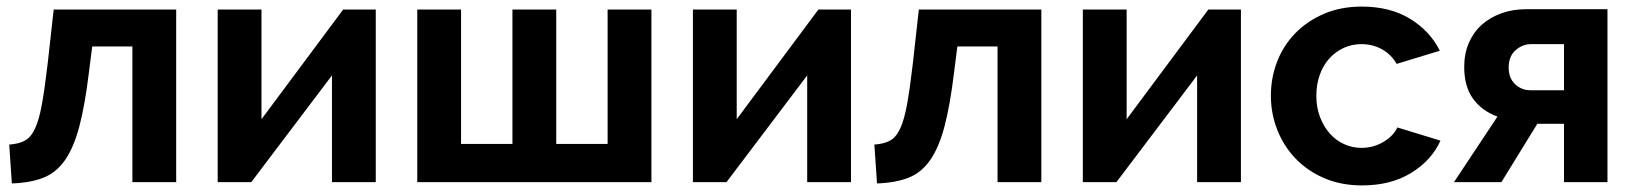

<svg xmlns="http://www.w3.org/2000/svg" viewBox="-20 -553 4974 583"><path d="M8 -114Q37 -116 55.5 -126Q74 -136 86.5 -163Q99 -190 107.5 -237.5Q116 -285 125 -362L143 -524H515V0H382V-412H260L250 -333Q238 -234 221 -169.5Q204 -105 177.5 -67Q151 -29 112 -13.5Q73 2 16 4Z M774 -191 1022 -524H1121V0H988V-324L743 0H641V-524H774Z M1247 0V-524H1380V-116H1536V-524H1669V-116H1825V-524H1958V0Z M2217 -191 2465 -524H2564V0H2431V-324L2186 0H2084V-524H2217Z M2635 -114Q2664 -116 2682.5 -126Q2701 -136 2713.5 -163Q2726 -190 2734.5 -237.5Q2743 -285 2752 -362L2770 -524H3142V0H3009V-412H2887L2877 -333Q2865 -234 2848 -169.5Q2831 -105 2804.5 -67Q2778 -29 2739 -13.5Q2700 2 2643 4Z M3401 -191 3649 -524H3748V0H3615V-324L3370 0H3268V-524H3401Z M3839 -262Q3839 -317 3858 -366Q3877 -415 3913 -452Q3949 -489 4000 -511Q4051 -533 4115 -533Q4201 -533 4261.5 -496Q4322 -459 4352 -399L4221 -359Q4204 -388 4176 -403.5Q4148 -419 4114 -419Q4085 -419 4060 -407.5Q4035 -396 4016.5 -375.5Q3998 -355 3987.5 -326Q3977 -297 3977 -262Q3977 -227 3988 -198Q3999 -169 4017.5 -148Q4036 -127 4061 -115.5Q4086 -104 4114 -104Q4150 -104 4180.5 -122Q4211 -140 4223 -166L4354 -126Q4327 -66 4265 -28Q4203 10 4116 10Q4052 10 4001 -12Q3950 -34 3914 -71.5Q3878 -109 3858.5 -158.5Q3839 -208 3839 -262Z M4527 -199Q4480 -216 4453 -253Q4426 -290 4426 -350Q4426 -390 4440 -422.5Q4454 -455 4479 -477.5Q4504 -500 4538.5 -512.5Q4573 -525 4613 -525H4861V0H4729V-177H4648L4539 0H4395ZM4729 -279V-419H4629Q4603 -419 4582 -400.5Q4561 -382 4561 -348Q4561 -316 4580.5 -297.5Q4600 -279 4627 -279Z"/></svg>

Font: IngvarSans
Style: Bold
Weight: 700
Version: Version 3.000